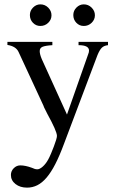

<svg xmlns="http://www.w3.org/2000/svg" viewBox="-20 -642 540 880"><path d="M475 -435Q457 -433 447 -423.5Q437 -414 427 -390L273 18Q253 72 233.5 110Q214 148 193.5 172Q173 196 151 207Q129 218 104 218Q72 218 51 201.5Q30 185 30 160Q30 142 43 129Q56 116 73 116Q96 116 126 127Q140 134 151 134Q162 134 176 121.5Q190 109 201 89Q207 78 214 61.5Q221 45 227 29Q233 13 237 0Q241 -13 241 -19Q241 -30 229.5 -56Q218 -82 197 -120L182 -150L179 -158L65 -404Q53 -430 14 -436V-450H220V-435Q188 -433 175 -427.5Q162 -422 162 -408Q162 -393 172 -370L287 -117L384 -393Q388 -402 388 -410Q388 -435 340 -435V-450H475ZM165 -622Q186 -622 201 -607Q216 -592 216 -572Q216 -552 201 -537.5Q186 -523 165 -523Q145 -523 131 -537.5Q117 -552 117 -573Q117 -593 131.5 -607.5Q146 -622 165 -622ZM364 -622Q385 -622 400 -607Q415 -592 415 -572Q415 -552 400 -537.5Q385 -523 364 -523Q344 -523 330 -537.5Q316 -552 316 -573Q316 -593 330.5 -607.5Q345 -622 364 -622Z"/></svg>

Font: Klingon pIqaD Mandel
Style: Regular
Weight: 400
Width: 0
Designer: Mike Neff (qa'vaj)
Foundry: Mike Neff and Michael Everson
Version: Version 2.003